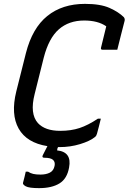

<svg xmlns="http://www.w3.org/2000/svg" viewBox="-20 -740 664 992"><path d="M288 20Q283 20 280 20Q278 23 277 26L275 37Q352 45 337 125Q327 183 287.5 207.5Q248 232 182 232Q130 232 113 222.5Q96 213 99 204Q104 186 107 173Q110 160 113 147H125Q137 155 151.5 158.5Q166 162 189 162Q218 162 237.5 152Q257 142 262 117Q266 97 254 86Q242 75 209 75Q195 75 201 62Q207 50 213 38.5Q219 27 225 15Q118 -2 76.5 -75.5Q35 -149 64 -267L114 -466Q147 -595 224.5 -657.5Q302 -720 419 -720Q499 -720 546 -699Q593 -678 620 -651Q626 -643 624 -633Q615 -599 605 -559Q595 -519 586 -483H510Q499 -483 502 -494Q508 -520 515 -547Q522 -574 529 -604Q486 -634 415 -634Q336 -634 284 -588.5Q232 -543 206 -442L159 -254Q133 -152 176 -104Q213 -64 291 -64Q347 -64 391 -78.5Q435 -93 486 -127H501Q496 -106 491 -86.5Q486 -67 481 -49Q478 -38 472 -33Q445 -11 394 4.5Q343 20 288 20Z"/></svg>

Font: Recursive Mn Lnr St
Style: Italic
Weight: 400
Italic angle: -15°
Monospace: yes
Version: Version 1.079;hotconv 1.0.112;makeotfexe 2.5.65598; ttfautoh